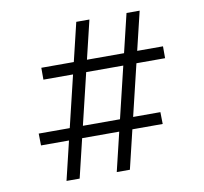

<svg xmlns="http://www.w3.org/2000/svg" viewBox="-80 -806 946 892"><g transform="rotate(-10 393.5 -360.0)"><path d="M400 0 573 -720H635L462 0ZM75 -183 74 -239H648L649 -183ZM163 0 336 -720H398L225 0ZM139 -482V-538H713V-482Z"/></g></svg>

Font: Inclusive Sans Light
Style: Regular
Weight: 300
Designer: Olivia King
Foundry: Olivia King
Version: Version 2.004